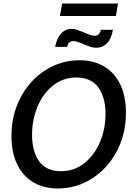

<svg xmlns="http://www.w3.org/2000/svg" viewBox="-20 -1056 761 1090"><path d="M45 -284Q45 -405 97.5 -503.5Q150 -602 238.5 -658Q327 -714 431 -714Q512 -714 571.5 -678.5Q631 -643 663 -576Q695 -509 695 -416Q695 -295 642.5 -196.5Q590 -98 501.5 -42Q413 14 309 14Q228 14 168.5 -21.5Q109 -57 77 -124Q45 -191 45 -284ZM579 -409Q579 -504 538 -560Q497 -616 413 -616Q338 -616 281 -570.5Q224 -525 193 -450.5Q162 -376 162 -291Q162 -196 202.5 -140Q243 -84 326 -84Q401 -84 458.5 -129.5Q516 -175 547.5 -249.5Q579 -324 579 -409ZM453 -806Q413 -823 396 -823Q383 -823 373.5 -815Q364 -807 362 -790H293Q302 -839 326.5 -865.5Q351 -892 388 -892Q403 -892 417.5 -887Q432 -882 459 -871Q474 -864 490 -858.5Q506 -853 518 -853Q532 -853 541 -862Q550 -871 552 -887H621Q613 -837 588 -811Q563 -785 525 -785Q510 -785 494.5 -790Q479 -795 453 -806ZM333 -1036H650L638 -965H320Z"/></svg>

Font: Cabin Medium
Style: Italic
Weight: 500
Italic angle: -7°
Designer: Pablo Impallari
Foundry: Pablo Impallari. http://www.impallari.com Igino Marini. http://www.ikern.com
Version: Version 2.200